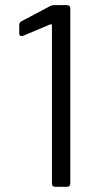

<svg xmlns="http://www.w3.org/2000/svg" viewBox="-20 -720 384 740"><path d="M63 -638.2 171.9 -695.8Q179.2 -700.2 189 -700.2H237.8Q251 -700.2 251 -687V-13.2Q251 0 237.8 0H192.9Q180.2 0 180.2 -13.2V-622.1Q180.2 -627.4 173.8 -626L68.8 -582Q67.9 -581.1 63 -581.1Q54.2 -581.1 54.2 -591.8V-623Q54.2 -633.8 63 -638.2Z"/></svg>

Font: Barlow
Style: Regular
Weight: 400
Designer: Jeremy Tribby
Foundry: Jeremy Tribby
Version: Version 1.101